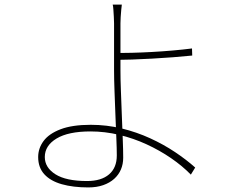

<svg xmlns="http://www.w3.org/2000/svg" viewBox="-20 -789 1040 840"><path d="M513 -769Q512 -762 510.5 -746.5Q509 -731 508 -714.5Q507 -698 507 -687Q507 -655 507 -599Q507 -543 507 -483Q507 -443 509 -391Q511 -339 513 -284.5Q515 -230 517 -181.5Q519 -133 519 -99Q519 -71 509 -47.5Q499 -24 479.5 -6.5Q460 11 431.5 21Q403 31 366 31Q300 31 250.5 17Q201 3 174 -26.5Q147 -56 147 -102Q147 -140 170.5 -172Q194 -204 245 -223.5Q296 -243 377 -243Q447 -243 512.5 -227Q578 -211 637 -184Q696 -157 746 -123.5Q796 -90 834 -56L815 -25Q778 -63 728.5 -97Q679 -131 621.5 -157.5Q564 -184 501.5 -199Q439 -214 376 -214Q279 -214 227.5 -183Q176 -152 176 -102Q176 -56 222.5 -26.5Q269 3 361 3Q423 3 457 -26Q491 -55 491 -109Q491 -138 489 -184.5Q487 -231 485 -284.5Q483 -338 481 -390Q479 -442 479 -483Q479 -511 479 -550.5Q479 -590 479 -628Q479 -666 479 -687Q479 -699 478 -715.5Q477 -732 476 -747.5Q475 -763 473 -769ZM486 -557Q515 -557 556 -558Q597 -559 643 -561.5Q689 -564 735 -568Q781 -572 820 -577L821 -546Q782 -542 736.5 -538.5Q691 -535 645 -532.5Q599 -530 557.5 -528.5Q516 -527 486 -527Z"/></svg>

Font: Noto Sans SC Thin
Style: Regular
Weight: 100
Designer: Ryoko NISHIZUKA 西塚涼子 (kana, bopomofo & ideographs); Paul D. Hunt (Latin, Greek & Cyrillic); Sandoll Communications 산돌커뮤니
Foundry: Adobe
Version: Version 2.004-H2;hotconv 1.0.118;makeotfexe 2.5.65603